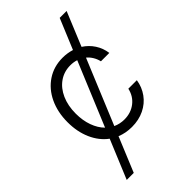

<svg xmlns="http://www.w3.org/2000/svg" viewBox="-271 -791 1074 1074"><g transform="rotate(-45 266.5 -254.0)"><path d="M403.3 -505.9Q438.5 -483.4 460.9 -449Q483.4 -414.6 489.3 -372.1H422.9Q418 -393.6 406.7 -412.6Q395.5 -431.6 378.4 -445.8L219.7 -63Q250.5 -48.8 286.1 -48.8Q337.4 -48.8 374.8 -77.6Q412.1 -106.4 422.9 -155.3H490.2Q482.9 -107.4 455.6 -69.6Q428.2 -31.7 384.5 -10.5Q340.8 10.7 286.1 10.7Q237.3 10.7 196.3 -6.3L111.3 199.2H55.7L151.4 -31.2Q103 -66.9 76.4 -127.2Q49.8 -187.5 49.8 -262.7Q49.8 -342.3 79.3 -404.8Q108.9 -467.3 162.4 -502.7Q215.8 -538.1 285.2 -538.1Q322.3 -538.1 356.9 -527.3L431.6 -707H486.3ZM176.8 -93.3 333.5 -470.2Q311.5 -477.5 286.1 -477.5Q236.3 -477.5 197.8 -450.7Q159.2 -423.8 137.7 -375.5Q116.2 -327.1 116.2 -264.6Q116.2 -210.4 132.1 -166.3Q147.9 -122.1 176.8 -93.3Z"/></g></svg>

Font: Pretendard GOV Light
Style: Regular
Weight: 300
Designer: Base glyphs from Inter by Rasmus Andersson; Hangeul glyphs from Noto Sans CJK(Source Han Sans) by Jang Soo-young and Kan
Foundry: Kil Hyung-jin
Version: Version 1.309